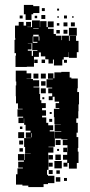

<svg xmlns="http://www.w3.org/2000/svg" viewBox="-20 -555 364 780"><path d="M108 -474H84V-497H77V-535H115V-530H140V-502H115V-497H108ZM150 -522H162V-510H150ZM212 -520H220V-512H212ZM148 -494H164V-478H148ZM60 -492H72V-480H60ZM240 -492H252V-480H240ZM131 -491V-481H121V-491ZM219 -489V-483H213V-489ZM273 -489H279V-483H273ZM43 -283V-329H45V-339H39V-393H42V-401H41V-451H56V-466H76V-451H86V-466H106V-446H91V-445H110V-472H142V-445H143V-469H169V-445H174V-468H198V-444H175V-438H198V-417H207V-410H230V-392H232V-410H260V-389H263V-409H289V-389H299V-343H292V-320H260V-343H259V-323H239V-313H233V-289H199V-313H195V-297H177V-314H164V-326H146V-342H138V-324H118V-284H89V-283ZM238 -464H254V-448H238ZM268 -464H284V-448H268ZM211 -461H221V-451H211ZM260 -442H292V-410H260ZM115 -438H137V-440H115ZM238 -434H254V-418H238ZM209 -433H223V-419H209ZM115 -414V-407H113V-381H132V-385H115V-407H137V-390H140V-407H137V-414ZM109 -328H114V-348H132V-351H111V-379H93V-378H108V-354H93V-349H109ZM119 -299V-313H133V-299ZM149 -299V-313H163V-299ZM252 -312V-300H240V-312ZM294 -181H301V-131H299V-103H298V-74H290V-56H296V-16H291V2H298V46H296V61H299V107H292V130H260V107H254V122H238V106H253V94H236V74H253V63H237V45H254V35H235V13H254V11H229V8H203V41H177V43H197V65H176V93H177V135H171V155H175V159H201V189H175V193H157V205H95V199H71V195H45V153H51V129H73V126H54V102H77V97H53V71H79V95H81V69H105V68H82V42H78V6H105V5H85V-17H104V-24H84V-48H78V-74H77V-55H55V-77H74V-81H51V-111H72V-113H53V-135H45V-164H44V-208H46V-224H44V-268H88V-257H107V-235H88V-234H114V-229H139V-203H116V-200H140V-173H143V-148H148V-136H166V-116H151V-107H167V-85H151V-78H168V-56H176V-46H196V-26H182V-21H201V7H202V-20H229V-22H202V-50H227V-51H201V-79H199V-113H221V-116H206V-136H220V-142H202V-162H194V-148H178V-164H192V-176H176V-196H192V-199H169V-233H195V-235H175V-257H197V-237H201V-261H229V-263H263V-240H270V-236H296V-196H294ZM136 -236H116V-256H136ZM146 -256H166V-236H146ZM147 -207V-225H165V-207ZM146 -196H166V-176H146ZM160 -160V-152H152V-160ZM182 -92V-100H190V-92ZM192 -60H180V-72H192ZM61 -31V-41H71V-31ZM54 6V-18H78V6ZM109 3V-14H107V3ZM206 14H226V34H206ZM58 16H74V32H58ZM255 61H256V46H255ZM73 47V61H59V47ZM220 50V58H212V50ZM227 95H205V73H227ZM177 75H195V93H177ZM231 129H201V99H231ZM178 106H194V122H178ZM194 152H178V136H194ZM209 151V137H223V151ZM225 183H207V165H225ZM252 180H240V168H252Z"/></svg>

Font: Rubik-Storm
Style: Regular
Weight: 400
Designer: NaN (generative design), Hubert & Fischer (Rubik source font outlines)
Foundry: NaN, Hubert & Fischer
Version: Version 1.000